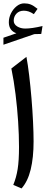

<svg xmlns="http://www.w3.org/2000/svg" viewBox="-37 -1084 284 1113"><path d="M116.2 -754.4Q124.5 -710.4 132.1 -647.2Q139.6 -584 145.5 -514.2Q151.4 -444.3 154.5 -378.7Q157.7 -313 157.7 -264.6Q157.7 -170.4 140.9 -101.3Q124 -32.2 87.9 8.3L40 -12.2Q57.6 -54.7 65.4 -104Q73.2 -153.3 73.2 -231.4Q73.2 -300.8 68.1 -379.4Q63 -458 53.2 -537.1Q43.5 -616.2 28.8 -687ZM42.5 -964.4Q42.5 -943.4 62.5 -930.9Q82.5 -918.5 109.4 -918.5Q147.9 -918.5 209.5 -933.1L202.1 -887.2L162.1 -886.2L-17.1 -824.7V-865.2L58.1 -891.1Q14.2 -906.7 14.2 -955.1Q14.2 -981.4 26.6 -1006.6Q39.1 -1031.7 59.6 -1048.1Q80.1 -1064.5 103 -1064.5Q123.5 -1064.5 140.1 -1058.3Q156.7 -1052.2 180.7 -1032.7L159.2 -1002Q142.6 -1013.2 128.7 -1017.6Q114.7 -1022 101.6 -1022Q74.2 -1022 58.3 -1004.9Q42.5 -987.8 42.5 -964.4Z"/></svg>

Font: Pinar DS1 Medium
Style: Regular
Weight: 500
Designer: Amin Abedi
Version: Version 3.000